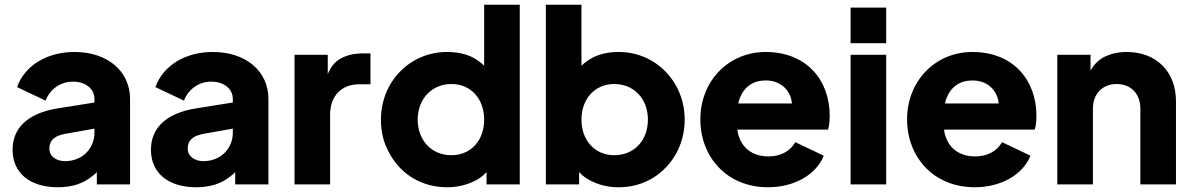

<svg xmlns="http://www.w3.org/2000/svg" viewBox="-20 -777 5019 809"><path d="M224 12C283 12 330 -3 369 -35C376 -40 382 -45 388 -52V0H528V-360C528 -478 432 -558 294 -558C178 -558 84 -501 52 -410L172 -353C191 -401 234 -433 287 -433C343 -433 378 -401 378 -360V-345L227 -321C96 -301 33 -237 33 -146C33 -48 106 12 224 12ZM378 -235V-218C378 -152 328 -98 254 -98C217 -98 188 -118 188 -151C188 -187 211 -205 254 -213Z M807 12C866 12 913 -3 952 -35C959 -40 965 -45 971 -52V0H1111V-360C1111 -478 1015 -558 877 -558C761 -558 667 -501 635 -410L755 -353C774 -401 817 -433 870 -433C926 -433 961 -401 961 -360V-345L810 -321C679 -301 616 -237 616 -146C616 -48 689 12 807 12ZM961 -235V-218C961 -152 911 -98 837 -98C800 -98 771 -118 771 -151C771 -187 794 -205 837 -213Z M1371 0V-294C1371 -375 1421 -422 1494 -422H1541V-552H1509C1471 -552 1438 -544 1411 -528C1390 -515 1373 -494 1361 -465V-546H1221V0Z M1864 12C1901 12 1936 5 1968 -9C1993 -19 2013 -33 2030 -52V0H2170V-757H2020V-500C2006 -514 1989 -526 1970 -536C1939 -551 1903 -558 1863 -558C1707 -558 1585 -432 1585 -273C1585 -220 1597 -172 1622 -129C1670 -42 1757 12 1864 12ZM1882 -123C1799 -123 1740 -185 1740 -273C1740 -360 1799 -423 1882 -423C1964 -423 2020 -361 2020 -273C2020 -185 1964 -123 1882 -123Z M2586 12C2639 12 2687 -1 2729 -26C2813 -77 2865 -168 2865 -273C2865 -432 2743 -558 2587 -558C2547 -558 2512 -551 2481 -536C2461 -526 2444 -514 2430 -500V-757H2280V0H2420V-52C2437 -33 2458 -19 2483 -9C2514 5 2549 12 2586 12ZM2568 -123C2487 -123 2430 -185 2430 -273C2430 -361 2487 -423 2568 -423C2652 -423 2710 -360 2710 -273C2710 -185 2652 -123 2568 -123Z M3216 12C3327 12 3419 -41 3451 -121L3331 -178C3310 -141 3271 -118 3218 -118C3159 -118 3117 -145 3097 -192C3092 -204 3088 -217 3087 -231H3469C3474 -246 3476 -268 3476 -289C3476 -440 3378 -558 3206 -558C3051 -558 2931 -437 2931 -274C2931 -116 3042 12 3216 12ZM3091 -341C3092 -349 3094 -356 3097 -363C3116 -412 3154 -438 3206 -438C3259 -438 3297 -410 3312 -366C3315 -358 3316 -350 3317 -341Z M3714 -595V-745H3564V-595ZM3714 0V-546H3564V0Z M4087 12C4198 12 4290 -41 4322 -121L4202 -178C4181 -141 4142 -118 4089 -118C4030 -118 3988 -145 3968 -192C3963 -204 3959 -217 3958 -231H4340C4345 -246 4347 -268 4347 -289C4347 -440 4249 -558 4077 -558C3922 -558 3802 -437 3802 -274C3802 -116 3913 12 4087 12ZM3962 -341C3963 -349 3965 -356 3968 -363C3987 -412 4025 -438 4077 -438C4130 -438 4168 -410 4183 -366C4186 -358 4187 -350 4188 -341Z M4585 0V-319C4585 -382 4626 -423 4685 -423C4745 -423 4785 -382 4785 -319V0H4935V-351C4935 -475 4852 -558 4728 -558C4690 -558 4657 -550 4629 -535C4606 -522 4588 -503 4575 -480V-546H4435V0Z"/></svg>

Font: Plus Jakarta Sans ExtraBold
Style: Regular
Weight: 800
Designer: Gumpita Rahayu
Foundry: Tokotype
Version: Version 2.071;gftools[0.9.30]